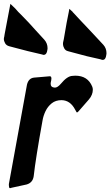

<svg xmlns="http://www.w3.org/2000/svg" viewBox="-78 -979 573 997"><path d="M148 -694 137 -697Q65 -713 -4 -732Q-16 -735 -30.5 -739Q-45 -743 -51.5 -754.5Q-58 -766 -58 -777Q-58 -782 -57 -784.5Q-56 -787 -56 -788L-54 -801Q-45 -845 -40 -875L-24 -959L1 -935Q16 -917 33 -901Q71 -863 107 -822L152 -773Q169 -754 169 -728L168 -720Q165 -694 148 -694ZM455 -668Q451 -668 444 -671Q372 -686 302 -706L276 -713Q262 -716 255.5 -728Q249 -740 249 -750Q249 -758 250.5 -763Q252 -768 253 -774Q270 -876 279 -916L282 -933L300 -917L298 -918L339 -874Q368 -844 398.5 -811Q429 -778 459 -746Q475 -728 475 -702L474 -694Q471 -668 455 -668ZM-27 -2Q-32 -2 -32 -23L62 -539Q70 -573 99 -576L181 -583Q189 -583 189 -571L188 -562Q185 -550 185 -544Q185 -525 207 -524Q221 -524 238 -544Q271 -584 298 -585L313 -586Q378 -586 401 -529Q404 -522 404 -513Q404 -487 384 -463L336 -408Q326 -395 321 -395Q320 -395 312 -410Q287 -458 242 -459Q211 -459 190.5 -442.5Q170 -426 158.5 -402Q147 -378 143 -354Q107 -155 97 -64Q92 -30 60 -21L-18 -4Q-22 -2 -27 -2Z"/></svg>

Font: Bangerz
Style: Regular
Weight: 400
Designer: vernon adams
Foundry: Vernon Adams
Version: Version 2.10;February 7, 2025;FontCreator 13.0.0.2683 64-bit